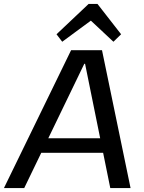

<svg xmlns="http://www.w3.org/2000/svg" viewBox="-50 -955 729 975"><path d="M311 -700H468L613 0H510L382 -631H378L73 0H-30ZM150 -253H504L493 -179H140ZM237 -781 400 -935H445L565 -781L526 -743L388 -872H441L266 -743Z"/></svg>

Font: Pathway Extreme 28pt Medium
Style: Italic
Weight: 500
Italic angle: -8°
Designer: Eduardo Rodriguez Tunni
Foundry: Eduardo Rodriguez Tunni
Version: Version 1.001;gftools[0.9.26]